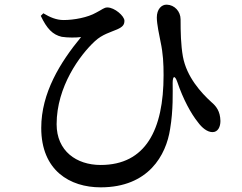

<svg xmlns="http://www.w3.org/2000/svg" viewBox="-20 -757 1040 824"><path d="M155 -689C181 -634 206 -608 245 -599C271 -595 306 -595 328 -598C238 -489 157 -358 157 -208C157 -25 280 47 412 47C618 47 693 -92 710 -203C724 -285 721 -363 721 -401C721 -433 731 -434 741 -405C766 -331 800 -269 829 -233C847 -208 870 -190 892 -190C915 -190 926 -212 926 -238C925 -280 908 -301 887 -319C843 -359 781 -427 765 -514C756 -565 755 -620 755 -674C755 -708 729 -736 696 -737C673 -738 653 -717 653 -682C653 -653 664 -604 669 -578C680 -527 682 -484 682 -434C682 -200 605 -49 412 -49C308 -49 223 -109 223 -224C223 -385 323 -521 387 -580C419 -610 456 -619 483 -631C508 -642 514 -652 514 -668C514 -688 472 -725 441 -725C426 -725 419 -716 393 -703C357 -682 297 -671 253 -671C222 -671 194 -683 166 -700Z"/></svg>

Font: Noto Serif CJK HK SemiBold
Style: Regular
Weight: 600
Designer: Ryoko NISHIZUKA 西塚涼子 (kana & ideographs); Frank Grießhammer (Latin, Greek & Cyrillic); Wenlong ZHANG 张文龙 (bopomofo); San
Foundry: Adobe
Version: Version 2.001;hotconv 1.1.0;makeotfexe 2.6.0